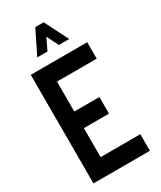

<svg xmlns="http://www.w3.org/2000/svg" viewBox="-227 -995 898 1072"><g transform="rotate(-30 222.0 -459.0)"><path d="M121 -766 196 -918H250L327 -766H260L223 -841L187 -766ZM41 0V-700H405V-594H149V-401H311V-294H149V-107H405V0Z"/></g></svg>

Font: Stick No Bills SemiBold
Style: Regular
Weight: 600
Designer: Kosala Senevirathne, Siva Puranthara, Lasantha Premarathna, Tharique Azeez
Foundry: mooniak
Version: Version 2.000